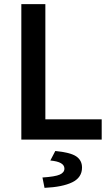

<svg xmlns="http://www.w3.org/2000/svg" viewBox="-20 -674 542 927"><path d="M83 0V-654H199V-98H471V0ZM195 233 185 183Q246 179 268.5 169Q291 159 291 140Q291 107 223 101L247 55Q320 62 348 81Q376 100 376 135Q376 183 329 206Q282 229 195 233Z"/></svg>

Font: Giro Sans Semibold
Style: Regular
Weight: 600
Designer: Paul D. Hunt
Foundry: Adobe Systems Incorporated
Version: Version 1.000;PS 1.0;hotconv 1.0.88;makeotf.lib2.5.647800